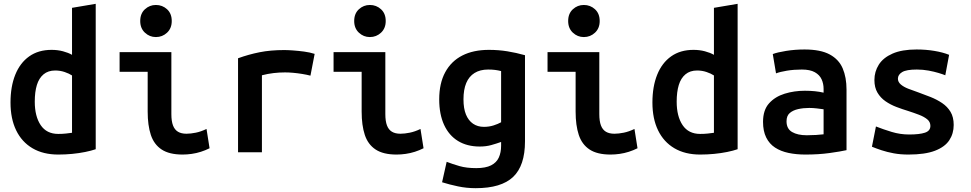

<svg xmlns="http://www.w3.org/2000/svg" viewBox="-20 -797 5080 1005"><path d="M285 12Q206 12 150 -21Q94 -54 64.5 -115Q35 -176 35 -260Q35 -344 60 -406Q85 -468 133 -502Q181 -536 250 -536Q282 -536 310 -528.5Q338 -521 357 -510V-756L481 -777V-16Q458 -8 426 -1.5Q394 5 358 8.5Q322 12 285 12ZM285 -96Q307 -96 325 -98Q343 -100 357 -102V-402Q342 -412 318.5 -420Q295 -428 269 -428Q232 -428 208 -408Q184 -388 173 -352Q162 -316 162 -265Q162 -188 193 -142Q224 -96 285 -96Z M936 12Q866 12 826 -14.5Q786 -41 769.5 -91Q753 -141 753 -213V-421H606V-524H877V-200Q877 -163 885.5 -140.5Q894 -118 911.5 -107.5Q929 -97 956 -97Q978 -97 1005 -102.5Q1032 -108 1061 -122L1077 -21Q1055 -10 1031.5 -2.5Q1008 5 983.5 8.5Q959 12 936 12ZM796 -603Q763 -603 738.5 -626Q714 -649 714 -687Q714 -726 738.5 -748.5Q763 -771 796 -771Q830 -771 854.5 -748.5Q879 -726 879 -687Q879 -649 854.5 -626Q830 -603 796 -603Z M1226 0V-492Q1281 -512 1338.5 -523.5Q1396 -535 1468 -535Q1486 -535 1514 -533Q1542 -531 1572 -527Q1602 -523 1627 -515L1605 -401Q1586 -406 1561.5 -410Q1537 -414 1514 -416Q1491 -418 1472 -418Q1442 -418 1412 -414.5Q1382 -411 1351 -403V0Z M2056 12Q1986 12 1946 -14.5Q1906 -41 1889.5 -91Q1873 -141 1873 -213V-421H1726V-524H1997V-200Q1997 -163 2005.5 -140.5Q2014 -118 2031.5 -107.5Q2049 -97 2076 -97Q2098 -97 2125 -102.5Q2152 -108 2181 -122L2197 -21Q2175 -10 2151.5 -2.5Q2128 5 2103.5 8.5Q2079 12 2056 12ZM1916 -603Q1883 -603 1858.5 -626Q1834 -649 1834 -687Q1834 -726 1858.5 -748.5Q1883 -771 1916 -771Q1950 -771 1974.5 -748.5Q1999 -726 1999 -687Q1999 -649 1974.5 -626Q1950 -603 1916 -603Z M2470 188Q2422 188 2377 178.5Q2332 169 2294 157L2318 50Q2349 62 2385.5 72.5Q2422 83 2473 83Q2522 83 2550.5 68.5Q2579 54 2591 27.5Q2603 1 2603 -34V-54Q2578 -45 2551 -37.5Q2524 -30 2491 -30Q2425 -30 2377.5 -59Q2330 -88 2304.5 -143.5Q2279 -199 2279 -277Q2279 -361 2310.5 -419Q2342 -477 2400 -506.5Q2458 -536 2539 -536Q2589 -536 2635.5 -528.5Q2682 -521 2728 -508V-57Q2728 70 2666 129Q2604 188 2470 188ZM2513 -133Q2540 -133 2563.5 -140.5Q2587 -148 2603 -157V-425Q2587 -429 2571.5 -431Q2556 -433 2535 -433Q2493 -433 2464 -415Q2435 -397 2420.5 -362.5Q2406 -328 2406 -277Q2406 -229 2419 -197.5Q2432 -166 2456 -149.5Q2480 -133 2513 -133Z M3176 12Q3106 12 3066 -14.5Q3026 -41 3009.5 -91Q2993 -141 2993 -213V-421H2846V-524H3117V-200Q3117 -163 3125.5 -140.5Q3134 -118 3151.5 -107.5Q3169 -97 3196 -97Q3218 -97 3245 -102.5Q3272 -108 3301 -122L3317 -21Q3295 -10 3271.5 -2.5Q3248 5 3223.5 8.5Q3199 12 3176 12ZM3036 -603Q3003 -603 2978.5 -626Q2954 -649 2954 -687Q2954 -726 2978.5 -748.5Q3003 -771 3036 -771Q3070 -771 3094.5 -748.5Q3119 -726 3119 -687Q3119 -649 3094.5 -626Q3070 -603 3036 -603Z M3645 12Q3566 12 3510 -21Q3454 -54 3424.5 -115Q3395 -176 3395 -260Q3395 -344 3420 -406Q3445 -468 3493 -502Q3541 -536 3610 -536Q3642 -536 3670 -528.5Q3698 -521 3717 -510V-756L3841 -777V-16Q3818 -8 3786 -1.5Q3754 5 3718 8.5Q3682 12 3645 12ZM3645 -96Q3667 -96 3685 -98Q3703 -100 3717 -102V-402Q3702 -412 3678.5 -420Q3655 -428 3629 -428Q3592 -428 3568 -408Q3544 -388 3533 -352Q3522 -316 3522 -265Q3522 -188 3553 -142Q3584 -96 3645 -96Z M4196 12Q4148 12 4107.5 3.5Q4067 -5 4037 -24.5Q4007 -44 3990.5 -77.5Q3974 -111 3974 -159Q3974 -221 4005.5 -256Q4037 -291 4087 -306.5Q4137 -322 4193 -322Q4221 -322 4245.5 -319.5Q4270 -317 4291 -312V-332Q4291 -359 4280.5 -382Q4270 -405 4245 -419Q4220 -433 4177 -433Q4135 -433 4099 -427Q4063 -421 4042 -413L4025 -514Q4048 -523 4094.5 -530.5Q4141 -538 4191 -538Q4275 -538 4323 -512Q4371 -486 4391 -439Q4411 -392 4411 -328V-11Q4380 -4 4322.5 4Q4265 12 4196 12ZM4203 -89Q4228 -89 4251.5 -90.5Q4275 -92 4291 -94V-225Q4277 -227 4256 -229.5Q4235 -232 4216 -232Q4185 -232 4158 -226Q4131 -220 4114 -205.5Q4097 -191 4097 -162Q4097 -123 4126 -106Q4155 -89 4203 -89Z M4735 12Q4693 12 4658 5.5Q4623 -1 4594.5 -10.5Q4566 -20 4544 -29L4565 -135Q4603 -120 4647.5 -106.5Q4692 -93 4739 -93Q4793 -93 4821.5 -102.5Q4850 -112 4850 -138Q4850 -159 4833.5 -172.5Q4817 -186 4791 -196Q4765 -206 4734 -216Q4704 -225 4672.5 -237Q4641 -249 4615 -267Q4589 -285 4573 -312Q4557 -339 4557 -378Q4557 -422 4580 -458.5Q4603 -495 4652 -516.5Q4701 -538 4778 -538Q4827 -538 4871.5 -530.5Q4916 -523 4948 -510L4928 -403Q4916 -408 4893 -415Q4870 -422 4840.5 -427.5Q4811 -433 4779 -433Q4724 -433 4702 -419.5Q4680 -406 4680 -385Q4680 -368 4695 -355Q4710 -342 4734.5 -332.5Q4759 -323 4788 -313Q4819 -302 4851.5 -289Q4884 -276 4911.5 -257.5Q4939 -239 4955.5 -211.5Q4972 -184 4972 -143Q4972 -98 4949 -63Q4926 -28 4874 -8Q4822 12 4735 12Z"/></svg>

Font: Ubuntu Sans Mono SemiBold
Style: Regular
Weight: 600
Monospace: yes
Designer: Dalton Maag Ltd
Foundry: Dalton Maag Ltd
Version: Version 1.006